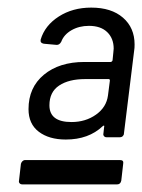

<svg xmlns="http://www.w3.org/2000/svg" viewBox="-20 -728 374 505"><path d="M271 -565Q274 -565 276 -569L278 -589L279 -600Q279 -627 262 -643.5Q245 -660 214 -660Q188 -660 168 -648.5Q148 -637 141 -618Q136 -609 128 -610L95 -613Q85 -615 87 -624Q98 -661 134.5 -684.5Q171 -708 220 -708Q273 -708 303.5 -681.5Q334 -655 334 -611Q334 -601 333 -596L306 -377Q306 -373 303 -370Q300 -367 295 -367H260Q256 -367 253.5 -370Q251 -373 252 -377L254 -395Q255 -397 253.5 -397.5Q252 -398 250 -396Q213 -361 153 -361Q109 -361 82 -381.5Q55 -402 55 -441Q55 -498 95.5 -531.5Q136 -565 202 -565ZM264 -477 269 -516Q269 -520 266 -520H204Q161 -520 135.5 -503Q110 -486 110 -451Q110 -407 168 -407Q205 -407 232.5 -426.5Q260 -446 264 -477ZM46 -307H296Q306 -307 304 -297L299 -253Q297 -243 288 -243H39Q34 -243 31.5 -246Q29 -249 30 -253L35 -297Q36 -301 39 -304Q42 -307 46 -307Z"/></svg>

Font: Barlow Medium
Style: Italic
Weight: 500
Italic angle: -7°
Designer: Jeremy Tribby
Foundry: Tribby Type
Version: Version 1.408